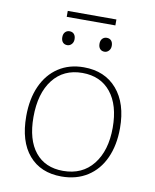

<svg xmlns="http://www.w3.org/2000/svg" viewBox="-87 -851 749 925"><g transform="rotate(10 287.0 -388.5)"><path d="M515 -271Q515 -188 486.5 -125Q458 -62 404 -27.5Q350 7 277 7Q175 7 117.5 -60Q60 -127 60 -250Q60 -335 88.5 -398Q117 -461 169.5 -495.5Q222 -530 293 -530Q396 -530 455.5 -461Q515 -392 515 -271ZM95 -252Q95 -141 143.5 -81Q192 -21 280 -21Q374 -21 427 -88Q480 -155 480 -267Q480 -378 430 -440Q380 -502 291 -502Q199 -502 147 -435Q95 -368 95 -252ZM165 -655Q165 -671 173.5 -680Q182 -689 195 -689Q209 -689 217 -680Q225 -671 225 -655Q225 -640 216 -630.5Q207 -621 195 -621Q181 -621 173 -630Q165 -639 165 -655ZM347 -655Q347 -671 355.5 -680Q364 -689 377 -689Q391 -689 399 -680Q407 -671 407 -655Q407 -640 398 -630.5Q389 -621 377 -621Q363 -621 355 -630Q347 -639 347 -655ZM169 -784H407V-755H169Z"/></g></svg>

Font: Bitter Pro ExtraLight
Style: Regular
Weight: 275
Designer: Sol Matas, and Bitter project Authors
Foundry: Sol Matas
Version: Version 1.010